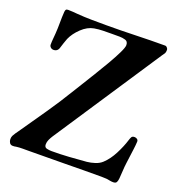

<svg xmlns="http://www.w3.org/2000/svg" viewBox="-132 -846 909 964"><g transform="rotate(20 322.5 -363.5)"><path d="M621 -229Q621 -219 619.5 -208.5Q618 -198 617 -187Q615 -168 612 -149Q609 -130 607 -111Q604 -89 603 -67.5Q602 -46 600 -24Q599 -13 595 -4.5Q591 4 577 4Q567 4 558 2Q549 0 540 -1Q533 -1 526.5 -1.5Q520 -2 513 -2Q416 -2 318.5 -0.5Q221 1 123 1Q107 1 91 1Q75 1 59 3Q55 4 50.5 4.5Q46 5 41 5Q29 5 23.5 -4Q18 -13 18 -23Q18 -34 22 -42Q26 -50 32 -58.5Q38 -67 43 -74Q92 -145 140.5 -215Q189 -285 233 -358Q242 -372 261.5 -404Q281 -436 305.5 -475.5Q330 -515 352.5 -554Q375 -593 389.5 -623Q404 -653 404 -665Q404 -685 388.5 -689.5Q373 -694 358 -694H317Q294 -694 270 -693.5Q246 -693 223 -689Q189 -683 158.5 -654Q128 -625 114 -593Q109 -580 105 -568Q101 -556 97 -543Q91 -518 68 -518Q59 -518 52.5 -524Q46 -530 46 -538Q46 -554 47.5 -569Q49 -584 50 -599Q52 -628 52 -657.5Q52 -687 54 -716Q55 -725 58 -728.5Q61 -732 70 -732Q83 -732 95 -731Q107 -730 119 -729Q157 -726 196.5 -725.5Q236 -725 275 -725Q353 -725 431.5 -727.5Q510 -730 589 -730Q594 -730 599 -724Q604 -718 604 -713Q604 -700 600.5 -694Q597 -688 590 -679L212 -107Q205 -96 199.5 -84Q194 -72 194 -59Q194 -43 207.5 -40Q221 -37 233 -37Q280 -37 326 -40Q372 -43 418 -47Q438 -49 460 -56Q482 -63 497 -77Q525 -103 546 -144Q567 -185 578 -221Q581 -231 585 -238.5Q589 -246 601 -246Q609 -246 615 -241.5Q621 -237 621 -229Z"/></g></svg>

Font: Kaisei HarunoUmi
Style: Bold
Weight: 700
Designer: Font-Kai, 金井和夫
Foundry: KAZUO KANAI
Version: Version 5.003